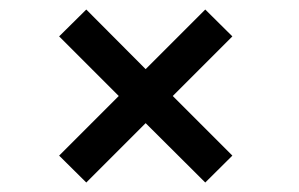

<svg xmlns="http://www.w3.org/2000/svg" viewBox="-20 -493 624 401"><path d="M160.2 -111.8 284.2 -235.8 408.7 -111.8 465.3 -168 340.8 -292.5 465.3 -417 408.7 -473.1 284.2 -348.6 160.2 -473.1 103.5 -417 228 -292.5 103.5 -168Z"/></svg>

Font: Donegal One
Style: Regular
Weight: 400
Designer: Gary Lonergan
Foundry: Sorkin Type Co.
Version: Version 1.004